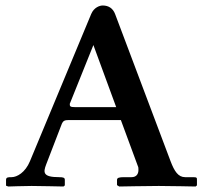

<svg xmlns="http://www.w3.org/2000/svg" viewBox="-20 -678 739 699"><path d="M148 -79 205 -227C211 -240 216 -241 236 -241H420L482 -73C484 -70 484 -64 484 -59C484 -44 476 -33 459 -33H432C414 -33 406 -31 406 -23V-4L414 1C414 1 522 -1 558 -1C596 -1 692 1 692 1L697 -3V-23C697 -31 697 -33 682 -33H654C629 -33 615 -54 601 -91L399 -627C391 -648 375 -658 354 -658C343 -658 322 -651 312 -627L89 -91C72 -50 42 -33 22 -33C10 -33 2 -33 2 -23V-2L10 1C10 1 70 -1 95 -1C119 -1 211 1 211 1L216 -3V-23C216 -31 211 -33 195 -33C136 -33 137 -50 148 -79ZM253 -288C235 -288 234 -291 234 -300L320 -514L403 -288Z"/></svg>

Font: Libertinus Serif Semibold
Style: Regular
Weight: 600
Designer: Philipp H. Poll, Khaled Hosny
Foundry: Caleb Maclennan
Version: Version 7.050;RELEASE